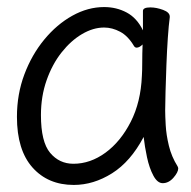

<svg xmlns="http://www.w3.org/2000/svg" viewBox="-20 -506 540 544"><path d="M461 -457Q458 -435 455.5 -398.5Q453 -362 451.5 -321.5Q450 -281 449 -246Q448 -211 448 -193Q448 -179 449.5 -151.5Q451 -124 458.5 -93Q466 -62 483 -35Q485 -31 485 -29Q485 -18 471.5 -2.5Q458 13 441 13Q426 13 414.5 -8.5Q403 -30 396.5 -60.5Q390 -91 387 -118Q350 -48 297.5 -15Q245 18 189 18Q116 18 72 -31.5Q28 -81 28 -175Q28 -239 49 -295Q70 -351 105.5 -394Q141 -437 185 -461.5Q229 -486 275 -486Q310 -486 339 -470.5Q368 -455 385 -420V-475Q385 -485 406 -485Q423 -485 442 -478Q461 -471 461 -459ZM384 -380Q375 -371 367 -371Q363 -371 360 -375Q343 -404 320.5 -416Q298 -428 275 -428Q244 -428 212.5 -409.5Q181 -391 154.5 -357.5Q128 -324 112 -278.5Q96 -233 96 -180Q96 -104 122 -73Q148 -42 188 -42Q236 -42 279 -73.5Q322 -105 350.5 -161Q379 -217 382 -291Q383 -305 383 -330Q383 -355 384 -380Z"/></svg>

Font: Moon Stars Kai T HW
Style: Regular
Weight: 400
Designer: GuiWonder
Version: Version 1.101